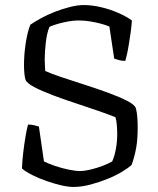

<svg xmlns="http://www.w3.org/2000/svg" viewBox="-20 -740 626 760"><path d="M271 0Q250 0 222 -6.5Q194 -13 164 -23.5Q134 -34 108 -47Q82 -60 67 -73Q68 -103 72 -136.5Q76 -170 81 -199.5Q86 -229 91 -247Q104 -247 116.5 -244Q129 -241 134 -239L154 -101Q172 -92 198.5 -83Q225 -74 252 -68.5Q279 -63 297 -63Q315 -63 339.5 -69Q364 -75 387.5 -84Q411 -93 424 -101Q433 -120 438.5 -149.5Q444 -179 444 -209Q444 -225 442.5 -244.5Q441 -264 437 -276Q410 -287 368 -301.5Q326 -316 279 -331.5Q232 -347 189.5 -363Q147 -379 117 -394.5Q87 -410 81 -424Q78 -434 76.5 -449.5Q75 -465 75 -481Q75 -526 82 -570.5Q89 -615 100 -642Q117 -654 142.5 -668Q168 -682 198 -693.5Q228 -705 257.5 -712.5Q287 -720 311 -720Q344 -720 380 -711.5Q416 -703 448 -689Q480 -675 502 -659Q501 -638 497.5 -614Q494 -590 490.5 -567.5Q487 -545 483 -527Q479 -509 476 -499Q461 -499 449.5 -502.5Q438 -506 432 -508L413 -635Q396 -642 376.5 -647Q357 -652 335.5 -655.5Q314 -659 290 -659Q273 -659 252.5 -655.5Q232 -652 212 -646.5Q192 -641 176 -634Q166 -611 161.5 -573.5Q157 -536 157 -505Q157 -492 158 -478Q159 -464 159 -459Q183 -448 225 -434Q267 -420 315.5 -404.5Q364 -389 409 -372.5Q454 -356 484 -340.5Q514 -325 518 -311Q522 -296 523.5 -276Q525 -256 525 -235Q525 -188 519 -154.5Q513 -121 501 -87Q489 -76 464.5 -61Q440 -46 407 -32.5Q374 -19 338.5 -9.5Q303 0 271 0Z"/></svg>

Font: Texturina Medium 12pt ExtraLight
Style: Regular
Weight: 250
Version: Version 1.002